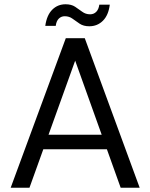

<svg xmlns="http://www.w3.org/2000/svg" viewBox="-20 -879 704 899"><path d="M30 0 288 -700H377L634 0H545L332 -595L118 0ZM148 -180 172 -248H489L513 -180ZM398 -756Q371 -756 353 -768Q335 -780 319.5 -791.5Q304 -803 283 -803Q267 -803 255.5 -792Q244 -781 241 -758H192Q199 -808 224.5 -833.5Q250 -859 287 -859Q314 -859 331.5 -847.5Q349 -836 365 -824Q381 -812 402 -812Q419 -812 430.5 -823.5Q442 -835 445 -857H494Q488 -808 462 -782Q436 -756 398 -756Z"/></svg>

Font: DM Sans 16pt
Style: Regular
Weight: 400
Version: Version 4.004;gftools[0.9.30]